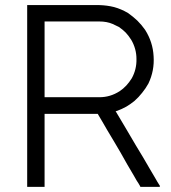

<svg xmlns="http://www.w3.org/2000/svg" viewBox="-20 -727 672 755"><path d="M434.6 -290Q455.1 -255.9 474.6 -222.7Q494.1 -189.5 513.7 -156.2Q527.3 -132.8 542 -109.4Q555.7 -85.9 569.3 -62.5Q579.1 -45.9 588.9 -29.3Q598.6 -11.7 609.4 4.9Q608.4 5.9 607.4 7.8Q604.5 7.8 597.7 7.8Q590.8 7.8 584 7.8Q577.1 7.8 569.3 7.8Q565.4 7.8 560.5 7.8Q555.7 7.8 550.8 7.8Q545.9 7.8 541 7.8Q537.1 7.8 532.2 7.8Q531.2 6.8 531.2 5.9Q530.3 4.9 530.3 3.9Q524.4 -6.8 517.6 -16.6Q511.7 -27.3 505.9 -37.1Q493.2 -59.6 479.5 -82Q466.8 -104.5 454.1 -127Q440.4 -149.4 427.7 -171.9Q414.1 -194.3 401.4 -215.8Q391.6 -232.4 382.8 -248Q373 -263.7 364.3 -279.3Q339.8 -279.3 316.4 -279.3Q292 -279.3 267.6 -279.3Q251 -279.3 233.4 -279.3Q215.8 -279.3 199.2 -279.3Q188.5 -279.3 176.8 -279.3Q166 -279.3 155.3 -279.3Q155.3 -249 155.3 -217.8Q155.3 -187.5 155.3 -156.2Q155.3 -133.8 155.3 -111.3Q155.3 -88.9 155.3 -67.4Q155.3 -48.8 155.3 -29.3Q155.3 -10.7 155.3 7.8Q153.3 7.8 151.4 7.8Q149.4 7.8 147.5 7.8Q141.6 7.8 135.7 7.8Q129.9 7.8 123 7.8Q119.1 7.8 115.2 7.8Q111.3 7.8 106.4 7.8Q101.6 7.8 96.7 7.8Q91.8 7.8 86.9 7.8Q86.9 5.9 86.9 3.9Q86.9 2 86.9 0Q86.9 -80.1 86.9 -159.2Q86.9 -238.3 86.9 -318.4Q86.9 -373 86.9 -427.7Q86.9 -482.4 86.9 -537.1Q86.9 -579.1 86.9 -622.1Q86.9 -665 86.9 -707Q88.9 -707 90.8 -707Q92.8 -707 94.7 -707Q126 -707 157.2 -707Q188.5 -707 219.7 -707Q241.2 -707 262.7 -707Q284.2 -707 305.7 -707Q310.5 -707 346.7 -707Q381.8 -707 370.1 -707Q401.4 -706.1 428.7 -699.2Q457 -691.4 483.4 -675.8Q502.9 -662.1 520.5 -645.5Q537.1 -628.9 550.8 -609.4Q581.1 -561.5 584 -505.9Q587.9 -449.2 563.5 -398.4Q552.7 -378.9 539.1 -362.3Q525.4 -344.7 508.8 -330.1Q493.2 -317.4 476.6 -307.6Q459 -297.9 440.4 -291Q438.5 -291 437.5 -290Q436.5 -290 434.6 -290ZM370.1 -344.7Q392.6 -344.7 412.1 -350.6Q431.6 -356.4 450.2 -368.2Q464.8 -377.9 476.6 -390.6Q488.3 -403.3 498 -418.9Q517.6 -454.1 516.6 -495.1Q516.6 -535.2 496.1 -570.3Q486.3 -585.9 474.6 -598.6Q461.9 -611.3 447.3 -621.1Q444.3 -623 422.9 -632.8Q400.4 -642.6 370.1 -642.6Q371.1 -642.6 350.6 -642.6Q329.1 -642.6 316.4 -642.6Q297.9 -642.6 278.3 -642.6Q259.8 -642.6 241.2 -642.6Q219.7 -642.6 198.2 -642.6Q176.8 -642.6 155.3 -642.6Q155.3 -642.6 155.3 -609.4Q155.3 -577.1 155.3 -577.1Q155.3 -552.7 155.3 -528.3Q155.3 -503.9 155.3 -479.5Q155.3 -445.3 155.3 -412.1Q155.3 -377.9 155.3 -344.7Q166 -344.7 177.7 -344.7Q188.5 -344.7 199.2 -344.7Q216.8 -344.7 234.4 -344.7Q252 -344.7 269.5 -344.7Q286.1 -344.7 303.7 -344.7Q321.3 -344.7 338.9 -344.7Q339.8 -344.7 349.6 -344.7Q358.4 -344.7 370.1 -344.7Z"/></svg>

Font: LeFont
Style: Light
Weight: 300
Designer: Leryon MEDIA
Version: Version 1.0